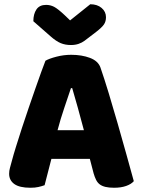

<svg xmlns="http://www.w3.org/2000/svg" viewBox="-20 -874 667 904"><path d="M194 -588Q211 -598 245.5 -607Q280 -616 315 -616Q365 -616 403.5 -601.5Q442 -587 453 -556Q471 -504 492 -435Q513 -366 534 -292.5Q555 -219 575 -147.5Q595 -76 610 -21Q598 -7 574 1.5Q550 10 517 10Q493 10 476.5 6Q460 2 449.5 -6Q439 -14 432.5 -27Q426 -40 421 -57L403 -126H222Q214 -96 206 -64Q198 -32 190 -2Q176 3 160.5 6.5Q145 10 123 10Q72 10 47.5 -7.5Q23 -25 23 -56Q23 -70 27 -84Q31 -98 36 -117Q43 -144 55.5 -184Q68 -224 83 -270.5Q98 -317 115 -366Q132 -415 147 -458.5Q162 -502 174.5 -536Q187 -570 194 -588ZM310 -778 405 -854Q438 -854 458.5 -836.5Q479 -819 479 -793Q479 -773 469.5 -759Q460 -745 433 -724L378 -682Q366 -673 350 -667.5Q334 -662 314 -662Q287 -662 265.5 -671Q244 -680 218 -703L137 -774Q137 -808 151.5 -829.5Q166 -851 197 -851Q217 -851 234.5 -842Q252 -833 284 -803ZM314 -459Q300 -417 282.5 -365.5Q265 -314 251 -261H375Q361 -315 346.5 -366.5Q332 -418 320 -459Z"/></svg>

Font: Baloo Thambi
Style: Regular
Weight: 400
Designer: Aadarsh Rajan and Ek Type
Foundry: Ek Type
Version: Version 1.100;PS 1.000;hotconv 1.0.88;makeotf.lib2.5.647800;